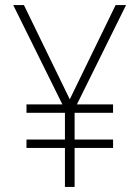

<svg xmlns="http://www.w3.org/2000/svg" viewBox="-20 -734 548 754"><path d="M254 -344 434 -714H475L282 -324H424V-291H273V-186H424V-153H273V0H235V-153H84V-186H235V-291H84V-324H225L32 -714H74Z"/></svg>

Font: Noto Sans Armenian SemiCondensed ExtraLight
Style: Regular
Weight: 200
Width: 4
Designer: Monotype Design Team
Foundry: Monotype Imaging Inc.
Version: Version 2.008; ttfautohint (v1.8.4.7-5d5b)